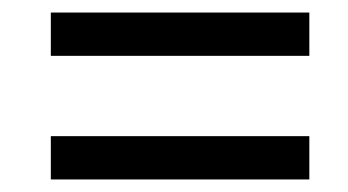

<svg xmlns="http://www.w3.org/2000/svg" viewBox="-20 -510 554 306"><path d="M61 -421V-490H473V-421ZM61 -224V-293H473V-224Z"/></svg>

Font: Noto Serif SemiCondensed
Style: Bold Italic
Weight: 700
Width: 4
Italic angle: -12°
Designer: Monotype Design Team
Foundry: Monotype Imaging Inc.
Version: Version 2.014